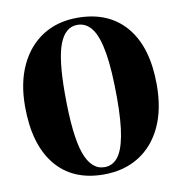

<svg xmlns="http://www.w3.org/2000/svg" viewBox="-81 -790 835 880"><g transform="rotate(-10 336.0 -350.0)"><path d="M336 -714Q481.5 -714 561.8 -619Q642 -524 642 -348.5Q642 -234.5 603.8 -153.2Q565.5 -72 496 -28.8Q426.5 14.5 332.5 14.5Q187.5 14.5 108.8 -81.8Q30 -178 30 -355Q30 -465 67.8 -545.5Q105.5 -626 174.2 -670Q243 -714 336 -714ZM452 -319Q452 -449 438.8 -529Q425.5 -609 398.8 -645.5Q372 -682 330.5 -682Q275 -682 247.5 -612.5Q220 -543 220 -381.5Q220 -186.5 249.8 -102.2Q279.5 -18 341.5 -18Q377.5 -18 402 -47.2Q426.5 -76.5 439.2 -142.8Q452 -209 452 -319Z"/></g></svg>

Font: Fraunces 72pt S000
Style: Bold
Weight: 700
Version: Version 1.000; ttfautohint (v1.8.3)